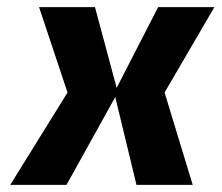

<svg xmlns="http://www.w3.org/2000/svg" viewBox="-20 -520 623 540"><path d="M89.8 -500H247.1L308.1 -272.9L424.8 -500H583L442.9 -259.8L522 0H363.8L304.2 -247.1L167 0H8.8L169.9 -259.8Z"/></svg>

Font: Fivo Sans Modern
Style: Italic
Weight: 700
Designer: Alexander Slobzheninov
Foundry: Alexander Slobzheninov
Version: 1.0